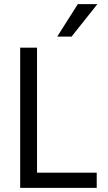

<svg xmlns="http://www.w3.org/2000/svg" viewBox="-20 -903 517 923"><path d="M448 -883 324 -727H255L354 -883ZM158 -674V-73H445V0H77V-674Z"/></svg>

Font: Hind Regular
Style: Regular
Weight: 400
Designer: Manushi Parikh, Satya Rajpurohit
Foundry: Indian Type Foundry
Version: Version 1.201;PS 1.0;hotconv 1.0.78;makeotf.lib2.5.61930; tt